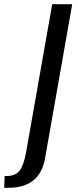

<svg xmlns="http://www.w3.org/2000/svg" viewBox="-96 -720 372 912"><path d="M-55 172H-76L-74 116H-65Q-22 116 -2.5 90Q17 64 28 3L152 -700H247L118 32Q93 172 -55 172Z"/></svg>

Font: Cabin
Style: Italic
Weight: 400
Designer: Pablo Impallari
Foundry: Pablo Impallari. www.impallari.com Igino Marini. www.ikern.com
Version: Version 1.005